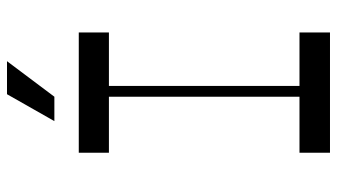

<svg xmlns="http://www.w3.org/2000/svg" viewBox="-222 -718 940 535"><g transform="rotate(-90 247.5 -450.0)"><path d="M345 -900H253L178 -768H246ZM425 -616V-700H90V-616H246V-85H90V0H425V-85H276V-616Z"/></g></svg>

Font: Space Cowgirl
Style: Regular
Weight: 400
Designer: Valery Marier
Foundry: Valery Marier
Version: Version 1.000;hotconv 1.0.109;makeotfexe 2.5.65596